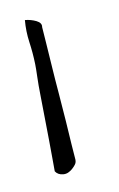

<svg xmlns="http://www.w3.org/2000/svg" viewBox="-32 -564 176 284"><g transform="rotate(-5 56.5 -422.0)"><path d="M39.3 -311.7Q38.6 -317.6 37.6 -330.2Q36.6 -342.8 34.9 -358.5Q33.2 -374.2 31.5 -391.9Q29.8 -409.5 28.1 -425.1Q26.4 -440.6 25.7 -453.4Q25 -466.2 24.3 -472.1Q22.3 -489.3 18.5 -505.5Q14.8 -521.6 14.8 -538.4Q23.6 -538.4 31.8 -535.3Q40 -532.1 39.3 -525.8Q40.6 -518.3 43 -502.7Q45.4 -487.2 48.5 -467.5Q51.5 -447.7 55.3 -425.9Q59 -404.1 62.1 -384.5Q65.1 -365 67.5 -349.3Q69.9 -333.5 71.3 -326V-323.4Q71.3 -321.3 69.6 -318.6Q67.9 -315.9 65.1 -312.9Q62.4 -310 59 -308.1Q55.6 -306.2 51.5 -306.2Q43.4 -306.2 39.3 -311.7Z"/></g></svg>

Font: Waiting for the Sunrise
Style: Regular
Weight: 300
Version: Version 1.001 2001